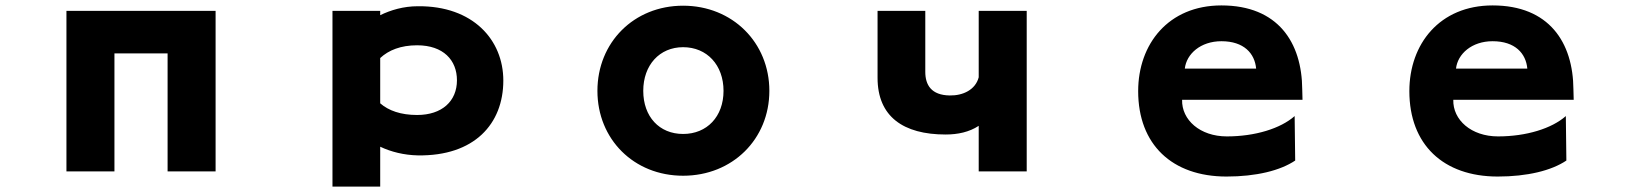

<svg xmlns="http://www.w3.org/2000/svg" viewBox="-20 -568 6040 708"><path d="M598 -371V64H775V-528H225V64H402V-371Z M1836 -271C1836 -421 1724 -547 1521 -545C1468 -545 1421 -531 1382 -512V-528H1206V120H1382V-27C1422 -8 1470 4 1521 5C1729 8 1836 -111 1836 -271ZM1382 -187V-354C1413 -383 1458 -401 1518 -401C1615 -401 1665 -346 1665 -272C1665 -195 1610 -144 1518 -144C1458 -144 1413 -160 1382 -187Z M2817 -233C2817 -411 2681 -547 2499 -547C2317 -547 2183 -411 2183 -233C2183 -55 2317 80 2499 80C2681 80 2817 -55 2817 -233ZM2648 -233C2648 -138 2587 -74 2499 -74C2411 -74 2352 -138 2352 -233C2352 -328 2412 -394 2499 -394C2587 -394 2648 -328 2648 -233Z M3589 -104V64H3766V-528H3589V-283C3577 -237 3531 -215 3482 -216C3414 -217 3392 -255 3392 -303V-528H3216V-281C3216 -138 3311 -72 3467 -72C3512 -72 3554 -81 3589 -104Z M4339 -200H4783C4783 -200 4782 -227 4782 -238C4781 -412 4692 -548 4484 -548C4288 -548 4177 -405 4177 -232C4177 -35 4302 83 4503 83C4612 83 4701 61 4756 24L4754 -140C4702 -94 4608 -65 4504 -65C4405 -65 4337 -126 4339 -200ZM4612 -315H4349C4355 -369 4407 -416 4484 -416C4567 -416 4607 -371 4612 -315Z M5339 -200H5783C5783 -200 5782 -227 5782 -238C5781 -412 5692 -548 5484 -548C5288 -548 5177 -405 5177 -232C5177 -35 5302 83 5503 83C5612 83 5701 61 5756 24L5754 -140C5702 -94 5608 -65 5504 -65C5405 -65 5337 -126 5339 -200ZM5612 -315H5349C5355 -369 5407 -416 5484 -416C5567 -416 5607 -371 5612 -315Z"/></svg>

Font: LINE Seed JP App_OTF ExtraBold
Style: Regular
Weight: 800
Designer: LINE & Fontrix & Fontworks
Version: Version 1.013